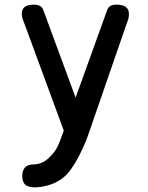

<svg xmlns="http://www.w3.org/2000/svg" viewBox="-20 -570 640 828"><path d="M247 15 255 -7 82 -477Q78 -486 76 -494.5Q74 -503 74 -511Q74 -531 87 -540.5Q100 -550 125 -550Q143 -550 153 -544Q163 -538 167 -526L306 -149L442 -526Q446 -538 455.5 -544Q465 -550 482 -550Q509 -550 522.5 -540Q536 -530 536 -510Q536 -502 534.5 -493.5Q533 -485 529 -476L361 10Q354 31 342 58Q330 85 315.5 112.5Q301 140 283.5 163.5Q266 187 246 201Q220 220 188 229Q156 238 130 238Q102 238 89 226.5Q76 215 76 189V188Q76 165 88 152Q100 139 125 139Q141 139 156.5 133Q172 127 185 116Q199 104 208 93Q217 82 224 70Q231 58 236 44.5Q241 31 247 15Z"/></svg>

Font: Maple Mono NL Medium
Style: Regular
Weight: 500
Monospace: yes
Designer: subframe7536
Version: Version 7.000